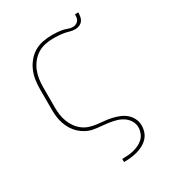

<svg xmlns="http://www.w3.org/2000/svg" viewBox="-188 -661 876 977"><g transform="rotate(-30 250.0 -173.0)"><path d="M249 215V197H250Q267 197 284 195.5Q301 194 317 190Q333 186 348.5 178.5Q364 171 376 159.5Q388 148 394.5 131.5Q401 115 401 99Q401 77 389.5 58.5Q378 40 360 28.5Q342 17 321 11.5Q300 6 279 3Q258 0 237 -1.5Q216 -3 195 -7Q174 -11 155 -21Q136 -31 120.5 -45.5Q105 -60 94 -78Q83 -96 76 -116Q69 -136 66.5 -157.5Q64 -179 64 -200V-320Q64 -347 68 -373.5Q72 -400 82.5 -424.5Q93 -449 110.5 -470Q128 -491 151 -504.5Q174 -518 200.5 -523Q227 -528 254 -528Q269 -528 283.5 -527Q298 -526 312 -523.5Q326 -521 340 -515.5Q354 -510 368 -510Q377 -510 386 -514Q395 -518 400.5 -525.5Q406 -533 407.5 -542.5Q409 -552 409 -561H428Q428 -549 426 -536.5Q424 -524 416.5 -514Q409 -504 397 -499Q385 -494 373 -494Q357 -494 342 -498.5Q327 -503 312 -505.5Q297 -508 281.5 -509Q266 -510 250 -510Q227 -510 203 -505Q179 -500 158.5 -487Q138 -474 123 -455Q108 -436 99 -414Q90 -392 86.5 -368Q83 -344 83 -320V-200Q83 -179 86 -158Q89 -137 96.5 -117Q104 -97 116.5 -79.5Q129 -62 146 -49Q163 -36 183 -29.5Q203 -23 224 -20.5Q245 -18 266.5 -16Q288 -14 308.5 -9.5Q329 -5 349 3Q369 11 385 24.5Q401 38 410.5 57.5Q420 77 420 98Q420 118 413.5 136.5Q407 155 393.5 169Q380 183 362.5 192Q345 201 326.5 206Q308 211 288.5 213Q269 215 250 215Z"/></g></svg>

Font: Iosevka SS18 Thin
Style: Regular
Weight: 100
Monospace: yes
Designer: Belleve Invis
Foundry: Belleve Invis
Version: Version 25.1.1; ttfautohint (v1.8.4)